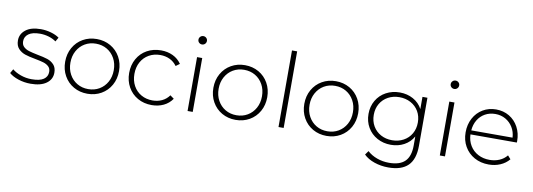

<svg xmlns="http://www.w3.org/2000/svg" viewBox="-67 -1188 5089 1832"><g transform="rotate(10 2477.5 -272.0)"><path d="M29 -63 52 -103Q84 -76 134.5 -58Q185 -40 240 -40Q319 -40 356.5 -66Q394 -92 394 -138Q394 -171 373.5 -190Q353 -209 323 -218Q293 -227 240 -237Q178 -248 140 -261Q102 -274 75 -303Q48 -332 48 -383Q48 -445 99.5 -485.5Q151 -526 246 -526Q296 -526 345 -512Q394 -498 425 -475L402 -435Q370 -458 329 -470Q288 -482 245 -482Q172 -482 135 -455Q98 -428 98 -384Q98 -349 119 -329.5Q140 -310 170.5 -300.5Q201 -291 256 -280Q317 -269 354.5 -256.5Q392 -244 418 -216Q444 -188 444 -139Q444 -74 390 -35Q336 4 238 4Q175 4 118 -15Q61 -34 29 -63Z M527 -261Q527 -337 561 -397.5Q595 -458 654.5 -492Q714 -526 788 -526Q862 -526 921.5 -492Q981 -458 1015 -397.5Q1049 -337 1049 -261Q1049 -185 1015 -124.5Q981 -64 921.5 -30Q862 4 788 4Q714 4 654.5 -30Q595 -64 561 -124.5Q527 -185 527 -261ZM998 -261Q998 -325 970.5 -375Q943 -425 895.5 -453Q848 -481 788 -481Q728 -481 680.5 -453Q633 -425 605.5 -375Q578 -325 578 -261Q578 -197 605.5 -147Q633 -97 680.5 -69Q728 -41 788 -41Q848 -41 895.5 -69Q943 -97 970.5 -147Q998 -197 998 -261Z M1147 -261Q1147 -338 1181 -398.5Q1215 -459 1275 -492.5Q1335 -526 1411 -526Q1474 -526 1525.5 -501.5Q1577 -477 1609 -430L1572 -403Q1544 -442 1502.5 -461.5Q1461 -481 1411 -481Q1350 -481 1301.5 -453.5Q1253 -426 1225.5 -376Q1198 -326 1198 -261Q1198 -196 1225.5 -146Q1253 -96 1301.5 -68.5Q1350 -41 1411 -41Q1461 -41 1502.5 -60.5Q1544 -80 1572 -119L1609 -92Q1577 -45 1525.5 -20.5Q1474 4 1411 4Q1335 4 1275 -30Q1215 -64 1181 -124.5Q1147 -185 1147 -261Z M1759 -522H1809V0H1759ZM1743 -689Q1743 -706 1755 -718Q1767 -730 1784 -730Q1801 -730 1813 -718.5Q1825 -707 1825 -690Q1825 -673 1813 -661Q1801 -649 1784 -649Q1767 -649 1755 -660.5Q1743 -672 1743 -689Z M1963 -261Q1963 -337 1997 -397.5Q2031 -458 2090.5 -492Q2150 -526 2224 -526Q2298 -526 2357.5 -492Q2417 -458 2451 -397.5Q2485 -337 2485 -261Q2485 -185 2451 -124.5Q2417 -64 2357.5 -30Q2298 4 2224 4Q2150 4 2090.5 -30Q2031 -64 1997 -124.5Q1963 -185 1963 -261ZM2434 -261Q2434 -325 2406.5 -375Q2379 -425 2331.5 -453Q2284 -481 2224 -481Q2164 -481 2116.5 -453Q2069 -425 2041.5 -375Q2014 -325 2014 -261Q2014 -197 2041.5 -147Q2069 -97 2116.5 -69Q2164 -41 2224 -41Q2284 -41 2331.5 -69Q2379 -97 2406.5 -147Q2434 -197 2434 -261Z M2640 -742H2690V0H2640Z M2844 -261Q2844 -337 2878 -397.5Q2912 -458 2971.5 -492Q3031 -526 3105 -526Q3179 -526 3238.5 -492Q3298 -458 3332 -397.5Q3366 -337 3366 -261Q3366 -185 3332 -124.5Q3298 -64 3238.5 -30Q3179 4 3105 4Q3031 4 2971.5 -30Q2912 -64 2878 -124.5Q2844 -185 2844 -261ZM3315 -261Q3315 -325 3287.5 -375Q3260 -425 3212.5 -453Q3165 -481 3105 -481Q3045 -481 2997.5 -453Q2950 -425 2922.5 -375Q2895 -325 2895 -261Q2895 -197 2922.5 -147Q2950 -97 2997.5 -69Q3045 -41 3105 -41Q3165 -41 3212.5 -69Q3260 -97 3287.5 -147Q3315 -197 3315 -261Z M3991 -522V-56Q3991 74 3928 136Q3865 198 3738 198Q3666 198 3602 176Q3538 154 3499 115L3526 77Q3565 113 3620 133Q3675 153 3737 153Q3841 153 3891 103.5Q3941 54 3941 -50V-138Q3909 -81 3852 -50Q3795 -19 3724 -19Q3651 -19 3591.5 -51.5Q3532 -84 3498 -142Q3464 -200 3464 -273Q3464 -346 3498 -404Q3532 -462 3591.5 -494Q3651 -526 3724 -526Q3796 -526 3854 -494Q3912 -462 3943 -404V-522ZM3942 -273Q3942 -334 3914.5 -381Q3887 -428 3838 -454.5Q3789 -481 3728 -481Q3667 -481 3618.5 -454.5Q3570 -428 3542.5 -381Q3515 -334 3515 -273Q3515 -212 3542.5 -164.5Q3570 -117 3618.5 -90.5Q3667 -64 3728 -64Q3789 -64 3838 -90.5Q3887 -117 3914.5 -164.5Q3942 -212 3942 -273Z M4203 -522H4253V0H4203ZM4187 -689Q4187 -706 4199 -718Q4211 -730 4228 -730Q4245 -730 4257 -718.5Q4269 -707 4269 -690Q4269 -673 4257 -661Q4245 -649 4228 -649Q4211 -649 4199 -660.5Q4187 -672 4187 -689Z M4905 -249H4456Q4458 -188 4487 -140.5Q4516 -93 4565.5 -67Q4615 -41 4677 -41Q4728 -41 4771.5 -59.5Q4815 -78 4844 -114L4873 -81Q4839 -40 4787.5 -18Q4736 4 4676 4Q4598 4 4537 -30Q4476 -64 4441.5 -124Q4407 -184 4407 -261Q4407 -337 4439.5 -397.5Q4472 -458 4529 -492Q4586 -526 4657 -526Q4728 -526 4784.5 -492.5Q4841 -459 4873.5 -399Q4906 -339 4906 -263ZM4457 -288H4857Q4854 -344 4827 -388Q4800 -432 4756 -457Q4712 -482 4657 -482Q4602 -482 4558 -457.5Q4514 -433 4487.5 -388.5Q4461 -344 4457 -288Z"/></g></svg>

Font: Idrija Light
Style: Regular
Weight: 300
Designer: Julieta Ulanovsky
Foundry: Julieta Ulanovsky
Version: Version 7.200